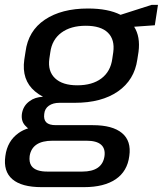

<svg xmlns="http://www.w3.org/2000/svg" viewBox="-37 -583 670 790"><path d="M271 -160H208Q181 -160 164 -148Q147 -136 145 -114Q142 -91 153.5 -79.5Q165 -68 193 -68H345Q426 -68 465 -35.5Q504 -3 495 59Q487 122 439 154.5Q391 187 309 187H134Q52 187 14 154.5Q-24 122 -15 59Q-7 -3 40 -36Q57 -48 79 -55Q74 -58 71 -62Q49 -81 53 -114Q58 -148 85 -167Q106 -183 140 -185Q121 -195 107 -207Q51 -254 63 -338L68 -370Q79 -456 147.5 -502Q216 -548 325 -548Q408 -548 459 -522L587 -563H613L600 -479L515 -473Q541 -432 533 -370L528 -338Q516 -254 448.5 -207Q381 -160 271 -160ZM281 -232Q343 -232 380.5 -260.5Q418 -289 425 -341L429 -368Q436 -420 407 -448.5Q378 -477 316 -477Q254 -477 215.5 -448.5Q177 -420 170 -368L166 -341Q159 -290 189.5 -261Q220 -232 281 -232ZM301 123Q384 123 393 59Q397 28 378.5 12Q360 -4 319 -4H179Q95 -4 85 59Q82 84 92 99Q109 124 162 123Z"/></svg>

Font: Pathway Extreme 8pt Thin 12pt Medium
Style: Italic
Weight: 500
Italic angle: -8°
Version: Version 1.001;gftools[0.9.26]